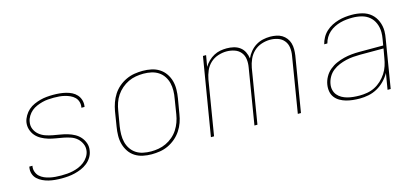

<svg xmlns="http://www.w3.org/2000/svg" viewBox="-50 -880 2699 1240"><g transform="rotate(-15 1300.0 -260.0)"><path d="M244 8Q222 8 200 6Q178 4 157.5 -1Q137 -6 118 -15Q99 -24 84 -38Q69 -52 62.5 -72.5Q56 -93 60 -115L61 -120H82L81 -116Q78 -97 84.5 -79Q91 -61 104 -49Q117 -37 134 -29.5Q151 -22 169.5 -18Q188 -14 207.5 -12.5Q227 -11 246 -11Q266 -11 285.5 -12.5Q305 -14 325 -18.5Q345 -23 364 -31Q383 -39 400 -52Q417 -65 429 -83.5Q441 -102 444 -121Q448 -147 438 -169.5Q428 -192 410.5 -207.5Q393 -223 369.5 -231Q346 -239 322 -243.5Q298 -248 273 -252Q248 -256 224.5 -263Q201 -270 179.5 -282Q158 -294 143 -311.5Q128 -329 120.5 -352.5Q113 -376 117 -402Q121 -423 133 -443.5Q145 -464 162 -479Q179 -494 200.5 -503.5Q222 -513 243 -518.5Q264 -524 286 -526Q308 -528 329 -528Q351 -528 372 -526Q393 -524 413.5 -519Q434 -514 452 -505Q470 -496 483.5 -481Q497 -466 503 -446Q509 -426 506 -405L505 -400H484L485 -404Q488 -423 482.5 -440.5Q477 -458 464.5 -470Q452 -482 435.5 -489.5Q419 -497 401 -501.5Q383 -506 365 -507.5Q347 -509 328 -509Q309 -509 289.5 -507.5Q270 -506 251 -501Q232 -496 213 -488Q194 -480 178.5 -467Q163 -454 152 -436Q141 -418 138 -399Q133 -373 142.5 -350.5Q152 -328 170.5 -312.5Q189 -297 212 -289Q235 -281 259.5 -276.5Q284 -272 308.5 -268Q333 -264 356.5 -257Q380 -250 401 -238.5Q422 -227 437.5 -209Q453 -191 461 -167.5Q469 -144 464 -118Q461 -96 448.5 -75.5Q436 -55 417 -40Q398 -25 376.5 -16Q355 -7 333 -1.5Q311 4 288.5 6Q266 8 244 8Z M846 8Q816 8 787.5 2Q759 -4 735.5 -19Q712 -34 696.5 -57Q681 -80 673.5 -107Q666 -134 666.5 -164Q667 -194 672 -223L688 -323Q693 -351 702.5 -378Q712 -405 728 -430Q744 -455 767 -474.5Q790 -494 817 -506.5Q844 -519 872 -523.5Q900 -528 927 -528Q957 -528 985.5 -522Q1014 -516 1037.5 -501Q1061 -486 1077 -463Q1093 -440 1100.5 -413Q1108 -386 1107.5 -356Q1107 -326 1102 -297L1085 -197Q1081 -169 1071.5 -142Q1062 -115 1045.5 -90Q1029 -65 1006 -45.5Q983 -26 956.5 -13.5Q930 -1 901.5 3.5Q873 8 846 8ZM847 -11Q872 -11 897.5 -15.5Q923 -20 947.5 -31.5Q972 -43 993 -61Q1014 -79 1028.5 -101.5Q1043 -124 1052 -149Q1061 -174 1065 -200L1081 -300Q1086 -326 1086.5 -353Q1087 -380 1081 -404.5Q1075 -429 1061 -450Q1047 -471 1026 -484.5Q1005 -498 979.5 -503.5Q954 -509 927 -509Q902 -509 876 -504.5Q850 -500 826 -488.5Q802 -477 781 -459Q760 -441 745 -418.5Q730 -396 721.5 -371Q713 -346 709 -320L692 -220Q688 -194 687.5 -167Q687 -140 693 -115.5Q699 -91 713 -70Q727 -49 747.5 -35.5Q768 -22 794 -16.5Q820 -11 847 -11Z M1243 0 1329 -520H1350L1337 -445Q1349 -465 1366 -481.5Q1383 -498 1403.5 -509Q1424 -520 1445.5 -524Q1467 -528 1489 -528Q1513 -528 1536 -522.5Q1559 -517 1577 -503.5Q1595 -490 1605 -469.5Q1615 -449 1618 -426Q1628 -449 1645 -469.5Q1662 -490 1684 -503.5Q1706 -517 1730.5 -522.5Q1755 -528 1779 -528H1780Q1800 -528 1820.5 -524Q1841 -520 1857.5 -510Q1874 -500 1886 -484.5Q1898 -469 1903.5 -450Q1909 -431 1909 -410.5Q1909 -390 1906 -369L1845 0H1824L1885 -372Q1890 -400 1886.5 -426.5Q1883 -453 1867 -472.5Q1851 -492 1826 -500.5Q1801 -509 1774 -509Q1746 -509 1717 -499.5Q1688 -490 1666 -469.5Q1644 -449 1631.5 -421Q1619 -393 1614 -365L1554 0H1534L1595 -372Q1600 -400 1596.5 -426.5Q1593 -453 1577 -472.5Q1561 -492 1535.5 -500.5Q1510 -509 1483 -509Q1455 -509 1426 -499.5Q1397 -490 1375 -469.5Q1353 -449 1341 -421Q1329 -393 1324 -365L1264 0Z M2237 8Q2214 8 2191 5.5Q2168 3 2146.5 -3Q2125 -9 2106 -20Q2087 -31 2074 -48Q2061 -65 2057 -87.5Q2053 -110 2057 -134Q2061 -159 2074.5 -183.5Q2088 -208 2109.5 -226Q2131 -244 2156 -255Q2181 -266 2207 -272.5Q2233 -279 2259 -281.5Q2285 -284 2311 -284H2471L2478 -326Q2480 -337 2481 -348Q2482 -359 2482 -369V-370Q2482 -401 2470.5 -429Q2459 -457 2437 -475.5Q2415 -494 2385.5 -501.5Q2356 -509 2324 -509Q2304 -509 2284 -507Q2264 -505 2243.5 -499.5Q2223 -494 2204 -484.5Q2185 -475 2169 -461Q2153 -447 2142 -428.5Q2131 -410 2126 -390H2105Q2110 -412 2122 -433.5Q2134 -455 2152 -471.5Q2170 -488 2191.5 -499Q2213 -510 2235.5 -516.5Q2258 -523 2280.5 -525.5Q2303 -528 2326 -528Q2361 -528 2394.5 -519.5Q2428 -511 2452.5 -490Q2477 -469 2490 -437.5Q2503 -406 2503 -372Q2503 -359 2501.5 -347Q2500 -335 2498 -323L2445 0H2424L2442 -108Q2427 -81 2404 -57.5Q2381 -34 2353.5 -19Q2326 -4 2296 2Q2266 8 2237 8ZM2241 -11Q2266 -11 2292 -15.5Q2318 -20 2342 -32Q2366 -44 2386.5 -63Q2407 -82 2422 -105Q2437 -128 2445 -153Q2453 -178 2457 -203L2468 -265H2311Q2288 -265 2264 -263Q2240 -261 2216.5 -255.5Q2193 -250 2170 -240.5Q2147 -231 2127 -215.5Q2107 -200 2094.5 -178Q2082 -156 2078 -133Q2074 -112 2078.5 -92.5Q2083 -73 2095 -58.5Q2107 -44 2124 -34.5Q2141 -25 2160 -20Q2179 -15 2199.5 -13Q2220 -11 2241 -11Z"/></g></svg>

Font: Iosevka Aile Thin
Style: Italic
Weight: 100
Italic angle: -9°
Designer: Belleve Invis
Foundry: Belleve Invis
Version: Version 31.1.0; ttfautohint (v1.8.4)